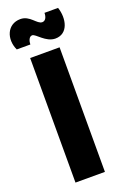

<svg xmlns="http://www.w3.org/2000/svg" viewBox="-170 -907 612 956"><g transform="rotate(-20 136.0 -429.5)"><path d="M206 -708C274 -708 291 -784 270 -847H198C198 -824 189 -807 172 -807C144 -807 125 -859 74 -859C4 -859 -24 -787 6 -723H78C78 -740 85 -763 102 -763C121 -763 155 -708 206 -708ZM54 0H210V-660H54Z"/></g></svg>

Font: Bricolage Grotesque 10pt Condensed ExtraBold
Style: Regular
Weight: 800
Width: 3
Designer: Mathieu Triay
Foundry: Atelier Triay
Version: Version 1.000;gftools[0.9.29]